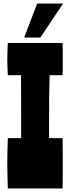

<svg xmlns="http://www.w3.org/2000/svg" viewBox="-20 -1060 395 1080"><path d="M99 -283V-445Q99 -509 98.5 -554Q98 -599 98 -637H24Q23 -660 22 -682Q21 -704 21 -727Q21 -750 22 -773Q23 -796 24 -818H332Q333 -795 333 -772.5Q333 -750 333 -727Q333 -704 333 -682Q333 -660 332 -637H259Q257 -570 256.5 -505Q256 -440 256 -360V-283H332Q333 -247 333 -212Q333 -177 333 -141Q333 -106 333 -70.5Q333 -35 332 0H24Q23 -35 22 -70.5Q21 -106 21 -141Q21 -177 22 -212Q23 -247 24 -283ZM189 -1040H335L207 -849H116Z"/></svg>

Font: Ranchers
Style: Regular
Weight: 400
Designer: Pablo Impallari, Brenda Gallo
Foundry: Pablo Impallari, Brenda Gallo
Version: Version 1.000; ttfautohint (v0.8) -G 200 -r 50